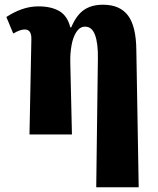

<svg xmlns="http://www.w3.org/2000/svg" viewBox="-20 -570 669 814"><path d="M388 224 395 -323Q396 -386 383 -421.5Q370 -457 341 -457Q319 -457 304.5 -435.5Q290 -414 283.5 -379Q277 -344 278 -305L285 0H105L113 -404Q114 -445 85 -445Q75 -445 63.5 -441Q52 -437 36 -428L7 -498Q39 -519 73 -531Q107 -543 143 -543Q197 -543 231.5 -523Q266 -503 278 -454H282Q304 -506 336 -528Q368 -550 417 -550Q488 -550 522.5 -504.5Q557 -459 558 -358L568 224Z"/></svg>

Font: Noto Serif Condensed Black
Style: Regular
Weight: 900
Width: 3
Designer: Monotype Design Team
Foundry: Monotype Imaging Inc.
Version: Version 2.015; ttfautohint (v1.8.4.7-5d5b)